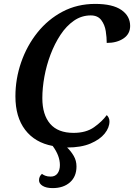

<svg xmlns="http://www.w3.org/2000/svg" viewBox="-20 -746 687 984"><path d="M250 218Q217 218 198.5 206.5Q180 195 180 178Q180 158 195 145Q201 150 212 154.5Q223 159 240 159Q263 159 275 142.5Q287 126 287 100Q287 52 250 2Q159 -15 109 -80.5Q59 -146 59 -252Q59 -342 88.5 -427Q118 -512 172 -579.5Q226 -647 301 -686.5Q376 -726 468 -726Q557 -726 602 -695Q647 -664 647 -613Q647 -572 613 -549Q579 -526 527 -526Q527 -554 522 -586.5Q517 -619 499 -643Q481 -667 445 -667Q398 -667 359 -640Q320 -613 290 -567.5Q260 -522 239 -466.5Q218 -411 207.5 -353Q197 -295 197 -243Q197 -158 237 -111.5Q277 -65 357 -65Q421 -65 462 -94Q503 -123 527 -156Q532 -152 536.5 -143.5Q541 -135 541 -124Q541 -92 516.5 -61.5Q492 -31 444 -10.5Q396 10 324 10Q343 28 357.5 52.5Q372 77 372 107Q372 159 338.5 188.5Q305 218 250 218Z"/></svg>

Font: Noto Serif SemiCondensed SemiBold
Style: Italic
Weight: 600
Width: 4
Italic angle: -12°
Designer: Monotype Design Team
Foundry: Monotype Imaging Inc.
Version: Version 2.014; ttfautohint (v1.8.4.7-5d5b)